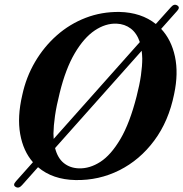

<svg xmlns="http://www.w3.org/2000/svg" viewBox="-20 -764 791 828"><path d="M47.5 42Q33.5 34.5 49 17.5L122 -64.5Q80 -112.5 67 -186.2Q54 -260 76 -354Q92.5 -431 131 -496.8Q169.5 -562.5 225 -611.5Q280.5 -660.5 349.2 -687Q418 -713.5 495 -712.5Q589 -710.5 652 -660.5L717.5 -733.5Q731 -749 744.5 -740.5Q758 -732.5 744 -717L675 -639.5Q719 -592.5 734.5 -520.2Q750 -448 731 -358.5Q707.5 -241.5 645.2 -157.8Q583 -74 494.8 -29.8Q406.5 14.5 305.5 12.5Q207 10.5 144 -43L75 34.5Q61 50.5 47.5 42ZM210.5 -188Q210.5 -176 211.5 -165L583 -582.5Q570 -621 544 -640.8Q518 -660.5 483 -662Q435.5 -664 388.8 -632.8Q342 -601.5 302.5 -534.5Q263 -467.5 237.5 -363.5Q223.5 -308 217.2 -264.5Q211 -221 210.5 -188ZM320.5 -38Q367 -36.5 412.8 -66Q458.5 -95.5 499 -164Q539.5 -232.5 569 -348Q582 -398.5 587.8 -439Q593.5 -479.5 593.5 -511Q593 -529 591 -545L217.5 -125.5Q228.5 -82 255.5 -60.5Q282.5 -39 320.5 -38Z"/></svg>

Font: Fraunces 72pt Soft SemiBold
Style: Italic
Weight: 600
Italic angle: -16°
Version: Version 1.000;[b76b70a41]